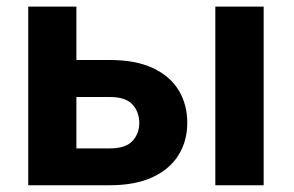

<svg xmlns="http://www.w3.org/2000/svg" viewBox="-20 -548 869 568"><path d="M305 0H63.5V-528.5H206V-370.5H305Q381 -370.5 432 -346.8Q483 -323 508.5 -281Q534 -239 534 -184.5Q534 -131.5 508.5 -89.8Q483 -48 431.8 -24Q380.5 0 305 0ZM760 0H617V-528.5H760ZM305 -109Q351.5 -109 371.8 -130.8Q392 -152.5 392 -184Q392 -217 371.8 -239Q351.5 -261 305 -261H206V-109Z"/></svg>

Font: Roberto Sans
Style: Bold
Weight: 700
Designer: Google (font) & Cristiano Sobral (main changes)
Version: Version 1.000;October 12, 2021;FontCreator 14.0.0.2814 64-bi